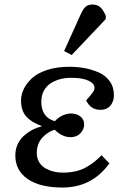

<svg xmlns="http://www.w3.org/2000/svg" viewBox="-20 -817 560 851"><path d="M337.9 -753.9Q347.7 -776.4 358.9 -786.6Q370.1 -796.9 389.2 -796.9Q412.6 -796.9 425.5 -784.2Q438.5 -771.5 449.2 -746.1L448.2 -731.9L297.9 -573.2L264.2 -590.8ZM256.8 14.2Q157.2 14.2 102.5 -23.7Q47.9 -61.5 47.9 -127.9Q47.9 -154.8 58.1 -177.2Q68.4 -199.7 85.7 -215.1Q103 -230.5 122.3 -240.7Q141.6 -251 164.1 -256.8V-258.8Q118.7 -274.9 95.9 -301Q73.2 -327.1 73.2 -372.1Q73.2 -397 85.2 -422.1Q97.2 -447.3 121.3 -470Q145.5 -492.7 188.5 -506.8Q231.4 -521 287.1 -521Q321.3 -521 353 -515.4Q384.8 -509.8 416 -496.6Q447.3 -483.4 466.1 -457.3Q484.9 -431.2 484.9 -395Q484.9 -367.2 469.2 -348.6Q453.6 -330.1 424.8 -330.1Q381.8 -330.1 361.8 -372.1Q383.8 -396.5 391.4 -407.7Q398.9 -418.9 398.9 -428.2Q398.9 -446.8 372.1 -459.5Q345.2 -472.2 294.9 -472.2Q269 -472.2 246.3 -466.1Q223.6 -460 204.6 -447.8Q185.5 -435.5 174.3 -414.6Q163.1 -393.6 163.1 -366.2Q163.1 -296.9 223.1 -279.8Q240.2 -298.3 259.5 -306.2Q278.8 -314 293 -314Q320.3 -314 336.7 -300.5Q353 -287.1 353 -266.1Q353 -243.2 336.4 -226.1Q319.8 -209 293 -209Q255.4 -209 222.2 -242.2Q189.5 -231.9 166.3 -205.3Q143.1 -178.7 143.1 -139.2Q143.1 -115.2 154.1 -97.4Q165 -79.6 182.9 -70.1Q200.7 -60.5 219.5 -56.2Q238.3 -51.8 257.8 -51.8Q289.1 -51.8 315.4 -57.9Q341.8 -64 363 -76.2Q384.3 -88.4 398.4 -99.9Q412.6 -111.3 430.2 -128.9L464.8 -92.8Q387.7 14.2 256.8 14.2Z"/></svg>

Font: Literata Book
Style: Italic
Weight: 400
Italic angle: -3°
Designer: Latin by Veronika Burian and Jose Scaglione. Greek by Irene Vlachou. Cyrillic by Vera Evstafieva
Foundry: TypeTogether
Version: Version 1.003;PS 001.003;hotconv 1.0.88;makeotf.lib2.5.64775